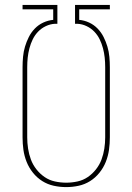

<svg xmlns="http://www.w3.org/2000/svg" viewBox="-20 -755 540 783"><path d="M250 8Q224 8 199 2.5Q174 -3 152.5 -16.5Q131 -30 114.5 -50.5Q98 -71 88.5 -95Q79 -119 75.5 -144Q72 -169 72 -195V-481Q72 -502 74 -523.5Q76 -545 82 -565Q88 -585 97.5 -604Q107 -623 122 -638.5Q137 -654 156.5 -663Q176 -672 197 -674V-717H72V-735H214V-658H204Q185 -657 167 -648.5Q149 -640 135.5 -626Q122 -612 113.5 -594.5Q105 -577 100 -558Q95 -539 93 -520Q91 -501 91 -481V-195Q91 -172 94.5 -149Q98 -126 106 -104.5Q114 -83 128.5 -64.5Q143 -46 162 -33Q181 -20 204 -15Q227 -10 250 -10Q273 -10 296 -15Q319 -20 338 -33Q357 -46 371.5 -64.5Q386 -83 394 -104.5Q402 -126 405.5 -149Q409 -172 409 -195V-481Q409 -501 407 -520Q405 -539 400 -558Q395 -577 386.5 -594.5Q378 -612 364.5 -626Q351 -640 333 -648.5Q315 -657 296 -658H286V-735H428V-717H303V-674Q324 -672 343.5 -663Q363 -654 378 -638.5Q393 -623 402.5 -604Q412 -585 418 -565Q424 -545 426 -523.5Q428 -502 428 -481V-195Q428 -169 424.5 -144Q421 -119 411.5 -95Q402 -71 385.5 -50.5Q369 -30 347.5 -16.5Q326 -3 301 2.5Q276 8 250 8Z"/></svg>

Font: Iosevka Term Curly Thin
Style: Regular
Weight: 100
Designer: Belleve Invis
Foundry: Belleve Invis
Version: Version 32.3.0